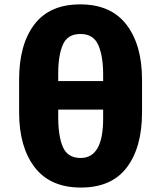

<svg xmlns="http://www.w3.org/2000/svg" viewBox="-20 -804 726 868"><path d="M66.4 -295.9V-444.3Q66.4 -602.5 135.3 -693.4Q204.1 -784.2 342.8 -784.2Q481.4 -784.2 551.8 -692.4Q622.1 -600.6 622.1 -444.3V-295.9Q622.1 -137.7 553.2 -46.9Q484.4 43.9 345.7 43.9Q207 43.9 136.7 -47.9Q66.4 -139.6 66.4 -295.9ZM243.2 -274.4Q243.2 -187.5 264.6 -138.7Q286.1 -89.8 344.7 -89.8Q446.3 -89.8 446.3 -267.6V-308.6H243.2ZM243.2 -437.5H446.3V-466.8Q446.3 -550.8 424.3 -600.6Q402.3 -650.4 343.8 -650.4Q285.2 -650.4 264.2 -602.1Q243.2 -553.7 243.2 -472.7Z"/></svg>

Font: GenEi M Gothic v2 Heavy
Style: Regular
Weight: 800
Version: Version 2.0